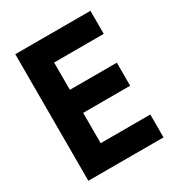

<svg xmlns="http://www.w3.org/2000/svg" viewBox="-170 -826 871 938"><g transform="rotate(-30 265.0 -357.0)"><path d="M55 0H479V-129H199V-300H464V-430H199V-584H479V-714H55Z"/></g></svg>

Font: Noto Sans Mono Condensed ExtraBold
Style: Regular
Weight: 800
Width: 3
Designer: Monotype Design Team
Foundry: Monotype Imaging Inc.
Version: Version 2.014